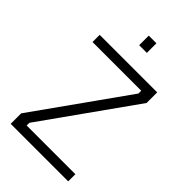

<svg xmlns="http://www.w3.org/2000/svg" viewBox="-263 -973 1062 1062"><g transform="rotate(45 268.5 -441.5)"><path d="M43 -639V-695H493V-612L112 -76V-55H493V1H43V-81L424 -617V-639ZM238 -809V-884H298V-809Z"/></g></svg>

Font: Titillium Web Light
Style: Regular
Weight: 300
Version: Version 1.002;PS 57.000;hotconv 1.0.70;makeotf.lib2.5.55311